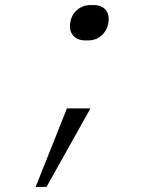

<svg xmlns="http://www.w3.org/2000/svg" viewBox="-20 -580 640 760"><path d="M318 -420Q286 -420 269.5 -439.5Q253 -459 258 -490Q263 -522 285.5 -541Q308 -560 340 -560H350Q382 -560 398 -541Q414 -522 409 -490Q404 -459 382 -439.5Q360 -420 328 -420ZM121 160 245 -151H338L164 160Z"/></svg>

Font: JetBrains Mono NL Thin
Style: Italic
Weight: 100
Italic angle: -9°
Monospace: yes
Designer: Philipp Nurullin, Konstantin Bulenkov
Foundry: JetBrains
Version: Version 2.305; ttfautohint (v1.8.4.7-5d5b)